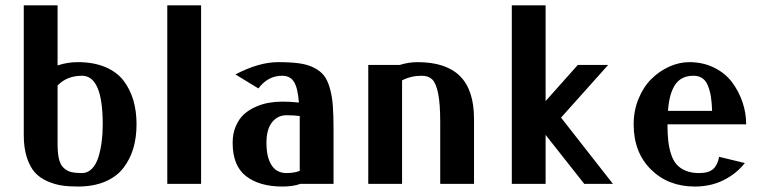

<svg xmlns="http://www.w3.org/2000/svg" viewBox="-20 -680 2821 710"><path d="M192.9 -363.8V-147.9Q192.9 -113.8 198 -92.3Q203.1 -70.8 215.3 -59.3Q227.5 -47.9 242.9 -43.9Q258.3 -40 283.2 -40Q304.2 -40 319.8 -55.9Q335.4 -71.8 343.8 -98.6Q352.1 -125.5 356 -155.8Q359.9 -186 359.9 -220.2Q359.9 -399.9 283.2 -399.9Q227.5 -399.9 192.9 -363.8ZM192.9 -438Q228.5 -450.2 268.1 -450.2Q326.2 -450.2 369.1 -432.1Q412.1 -414.1 436.8 -381.8Q461.4 -349.6 473.1 -309.3Q484.9 -269 484.9 -220.2Q484.9 -171.4 472.9 -131.1Q460.9 -90.8 436 -58.6Q411.1 -26.4 368.4 -8.3Q325.7 9.8 268.1 9.8Q234.9 9.8 208.5 5.9Q182.1 2 154.8 -10Q127.4 -22 109.1 -42.2Q90.8 -62.5 79.3 -97.7Q67.9 -132.8 67.9 -180.2V-660.2H192.9Z M723.6 -660.2V0H598.6V-660.2Z M850.6 -404.8Q937.5 -450.2 1008.3 -450.2Q1053.7 -450.2 1085 -446Q1116.2 -441.9 1139.9 -430.2Q1163.6 -418.5 1177.2 -401.6Q1190.9 -384.8 1199.5 -355Q1208 -325.2 1210.7 -290.3Q1213.4 -255.4 1213.4 -202.1V0H1090.3Q1064.5 9.8 1024.4 9.8Q939.5 9.8 889.9 -28.6Q840.3 -66.9 840.3 -151.9Q840.3 -186.5 852.1 -213.6Q863.8 -240.7 882.1 -257.3Q900.4 -273.9 925.3 -284.9Q950.2 -295.9 974.4 -300Q998.5 -304.2 1024.4 -304.2Q1052.2 -304.2 1085.4 -300.8Q1081.1 -355.5 1066.9 -377.7Q1052.7 -399.9 1023.4 -399.9Q970.7 -399.9 935.5 -353ZM1088.4 -47.9V-224.1V-251Q1064.5 -253.9 1039.6 -253.9Q1006.8 -253.9 986.1 -228Q965.3 -202.1 965.3 -151.9Q965.3 -98.6 984.1 -69.3Q1002.9 -40 1039.6 -40Q1065.9 -40 1088.4 -47.9Z M1458 -439.9Q1491.7 -450.2 1523.9 -450.2Q1629.4 -450.2 1681.2 -398.4Q1732.9 -346.7 1732.9 -240.2V0H1607.9V-228Q1607.9 -296.9 1600.1 -335Q1592.3 -373 1578.1 -386.5Q1564 -399.9 1539.1 -399.9Q1500 -399.9 1466.8 -382.8V0H1341.8V-439.9Z M1997.6 -306.2 2116.7 -439.9H2229L2054.7 -245.1L2246.6 0H2140.6L1997.6 -181.2V0H1872.6V-660.2H1997.6Z M2448.2 -220.2Q2448.2 -185.1 2451.2 -158.9Q2454.1 -132.8 2461.7 -109.6Q2469.2 -86.4 2482.2 -71.8Q2495.1 -57.1 2515.9 -48.6Q2536.6 -40 2564.5 -40Q2600.6 -40 2617.2 -54.9Q2633.8 -69.8 2639.2 -100.1L2734.4 -77.1Q2702.6 -37.1 2655.5 -13.7Q2608.4 9.8 2549.3 9.8Q2450.7 9.8 2387 -53.5Q2323.2 -116.7 2323.2 -220.2Q2323.2 -271 2341.3 -314.9Q2359.4 -358.9 2388.7 -387.9Q2418 -417 2454.8 -433.6Q2491.7 -450.2 2529.3 -450.2Q2579.6 -450.2 2620.6 -429.9Q2661.6 -409.7 2686.8 -376.2Q2711.9 -342.8 2725.6 -302.5Q2739.3 -262.2 2739.3 -220.2ZM2450.2 -270H2613.3Q2612.3 -300.8 2608.9 -322.3Q2605.5 -343.8 2598.1 -362.5Q2590.8 -381.3 2577.4 -390.6Q2564 -399.9 2544.4 -399.9Q2499 -399.9 2476.8 -366.9Q2454.6 -334 2450.2 -270Z"/></svg>

Font: Pfennig
Style: Bold
Weight: 700
Version: Version 20120410 ; ttfautohint (v0.8)